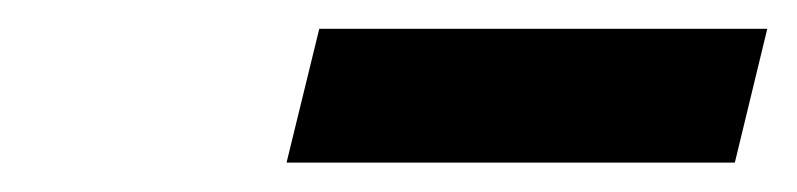

<svg xmlns="http://www.w3.org/2000/svg" viewBox="-20 -740 548 132"><path d="M177 -628.2 199.5 -720.2H507.5L485.2 -628.2Z"/></svg>

Font: Ubuntu Sans
Style: Italic
Weight: 400
Italic angle: -13.5°
Designer: Dalton Maag Ltd
Foundry: Dalton Maag Ltd
Version: Version 1.006